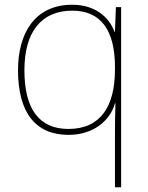

<svg xmlns="http://www.w3.org/2000/svg" viewBox="-20 -558 623 810"><path d="M465 -3V232H491V-528H469L465 -424H463C440 -487 380 -538 285 -538C124 -538 56 -414 56 -262C56 -84 129 11 269 11C370 11 443 -45 465 -122H467C466 -89 465 -35 465 -3ZM269 -14C145 -14 83 -98 83 -262C83 -422 153 -513 285 -513C406 -513 465 -430 465 -275V-265C465 -109 404 -14 269 -14Z"/></svg>

Font: Noto Sans Arabic UI Th
Style: Regular
Weight: 100
Designer: Monotype Design Team, Nadine Chahine and Nizar Qandah
Foundry: Monotype Imaging Inc.
Version: Version 2.010